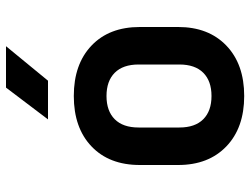

<svg xmlns="http://www.w3.org/2000/svg" viewBox="-117 -708 834 640"><g transform="rotate(-90 300.0 -388.0)"><path d="M300 9Q194 9 132 -50.5Q70 -110 70 -211V-339Q70 -441 132 -500Q194 -559 300 -559Q406 -559 468 -500Q530 -441 530 -339V-211Q530 -110 468 -50.5Q406 9 300 9ZM300 -100Q350 -100 377.5 -127.5Q405 -155 405 -207V-343Q405 -395 377.5 -422.5Q350 -450 300 -450Q250 -450 222.5 -422.5Q195 -395 195 -343V-207Q195 -155 222.5 -127.5Q250 -100 300 -100ZM222 -645 328 -785H466L351 -645Z"/></g></svg>

Font: JetBrains Mono NL
Style: Bold
Weight: 700
Monospace: yes
Designer: Philipp Nurullin, Konstantin Bulenkov
Foundry: JetBrains
Version: Version 2.305; ttfautohint (v1.8.4.7-5d5b)